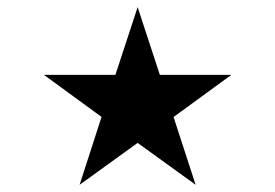

<svg xmlns="http://www.w3.org/2000/svg" viewBox="-20 -673 764 533"><path d="M102.1 -465.1H299.5H300L300.5 -465.6L362.1 -653.3L423.6 -465.6V-465.1H424.6H622.1L462.6 -348.7L462.1 -348.2V-347.2L523.1 -160L362.6 -275.9L362.1 -276.4L361.5 -275.9L201 -160L261.5 -347.2L262.1 -348.2L261.5 -348.7Z"/></svg>

Font: Fira Code
Style: Regular
Weight: 400
Designer: Carrois Corporate, Edenspiekermann AG, Nikita Prokopov
Foundry: Carrois Corporate, Edenspiekermann AG, Nikita Prokopov
Version: Version 5.002